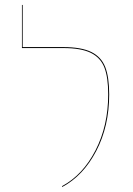

<svg xmlns="http://www.w3.org/2000/svg" viewBox="-20 -748 538 779"><path d="M232 7Q316 -38 367.5 -138Q419 -238 419 -365Q419 -434 403.5 -474Q388 -514 348.5 -533.5Q309 -553 236 -553H69V-728H72V-557H236Q310 -557 350.5 -537Q391 -517 407 -476Q423 -435 423 -365Q423 -236 370.5 -135.5Q318 -35 232 11Z"/></svg>

Font: FiraGO Four
Style: Regular
Weight: 100
Designer: bBox Type
Foundry: bBox Type GmbH
Version: Version 1.001